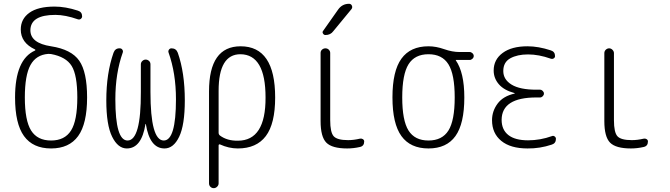

<svg xmlns="http://www.w3.org/2000/svg" viewBox="-20 -775 3540 1015"><path d="M235.4 -490.2Q170.9 -485.4 141.1 -431.2Q111.3 -377 111.3 -259.8Q111.3 -137.7 144.5 -85Q177.7 -32.2 250 -32.2Q322.3 -32.2 355.5 -85Q388.7 -137.7 388.7 -259.8Q388.7 -377.9 358.9 -426.3Q329.1 -474.6 250 -489.3Q245.1 -490.2 235.4 -490.2ZM59.6 -259.8Q59.6 -460.9 165 -507.8Q167 -508.8 167 -510.7Q167 -512.7 165 -513.7Q89.8 -548.8 89.8 -619.1Q89.8 -674.8 135.3 -707.5Q180.7 -740.2 268.6 -740.2Q326.2 -740.2 391.6 -718.8Q414.1 -711.9 414.1 -688.5Q414.1 -680.7 407.2 -675.3Q400.4 -669.9 391.6 -672.9Q325.2 -696.3 272.5 -696.3Q141.6 -696.3 140.6 -615.2Q140.6 -546.9 250 -530.3Q357.4 -513.7 398.9 -454.1Q440.4 -394.5 440.4 -259.8Q440.4 -121.1 393.1 -55.7Q345.7 9.8 250 9.8Q154.3 9.8 106.9 -55.7Q59.6 -121.1 59.6 -259.8Z M650.4 9.8Q603.5 9.8 572.8 -52.2Q542 -114.3 542 -244.1Q542 -387.7 580.1 -496.1Q588.9 -520.5 613.3 -519.5Q622.1 -519.5 627 -512.2Q631.8 -504.9 628.9 -497.1Q589.8 -387.7 589.8 -250Q589.8 -32.2 654.3 -32.2Q725.6 -32.2 724.6 -289.1V-434.6Q724.6 -445.3 732.4 -452.6Q740.2 -460 750 -460Q759.8 -460 767.6 -453.1Q775.4 -446.3 775.4 -434.6V-289.1Q775.4 -32.2 845.7 -32.2Q910.2 -32.2 910.2 -250Q910.2 -387.7 871.1 -497.1Q868.2 -504.9 873 -512.2Q877.9 -519.5 886.7 -519.5Q911.1 -519.5 919.9 -496.1Q957 -390.6 957 -244.1Q957 -114.3 927.2 -52.2Q897.5 9.8 849.6 9.8Q771.5 9.8 751 -119.1Q751 -120.1 750 -120.1Q749 -120.1 749 -119.1Q728.5 9.8 650.4 9.8Z M1135.7 -294.9V-73.2Q1135.7 -64.5 1142.6 -58.6Q1180.7 -30.3 1237.3 -31.2Q1384.8 -31.2 1383.8 -259.8Q1383.8 -487.3 1251 -488.3Q1135.7 -488.3 1135.7 -294.9ZM1085 194.3V-292Q1085 -530.3 1252 -530.3Q1434.6 -530.3 1434.6 -259.8Q1434.6 -121.1 1385.3 -55.7Q1335.9 9.8 1237.3 9.8Q1189.5 9.8 1142.6 -11.7Q1140.6 -12.7 1138.2 -11.2Q1135.7 -9.8 1135.7 -6.8V194.3Q1135.7 204.1 1127.9 211.9Q1120.1 219.7 1109.9 219.7Q1099.6 219.7 1092.3 212.4Q1085 205.1 1085 194.3Z M1815.4 9.8Q1735.4 9.8 1705.1 -21Q1674.8 -51.8 1674.8 -134.8V-495.1Q1674.8 -505.9 1682.6 -512.7Q1690.4 -519.5 1700.2 -519.5Q1710.9 -519.5 1718.3 -512.2Q1725.6 -504.9 1725.6 -495.1V-139.6Q1725.6 -75.2 1744.1 -54.7Q1762.7 -34.2 1820.3 -34.2Q1849.6 -34.2 1882.8 -42Q1890.6 -43.9 1897.9 -39.6Q1905.3 -35.2 1905.3 -27.3Q1905.3 -2.9 1882.8 2Q1848.6 9.8 1815.4 9.8ZM1700.2 -589.8Q1692.4 -589.8 1687.5 -597.7Q1682.6 -605.5 1688.5 -612.3L1767.6 -724.6Q1789.1 -754.9 1825.2 -754.9Q1835.9 -754.9 1840.3 -745.1Q1844.7 -735.4 1837.9 -726.6L1742.2 -610.4Q1727.5 -589.8 1700.2 -589.8Z M2350.6 -435.1Q2317.4 -488.3 2245.1 -488.3Q2172.9 -488.3 2139.6 -435.1Q2106.4 -381.8 2106.4 -259.8Q2106.4 -137.7 2139.6 -85Q2172.9 -32.2 2245.1 -32.2Q2317.4 -32.2 2350.6 -85Q2383.8 -137.7 2383.8 -259.8Q2383.8 -381.8 2350.6 -435.1ZM2245.1 -530.3Q2285.2 -530.3 2328.1 -515.1Q2371.1 -500 2409.2 -500H2462.9Q2470.7 -500 2477.5 -493.7Q2484.4 -487.3 2484.4 -479Q2484.4 -470.7 2477.5 -464.4Q2470.7 -458 2462.9 -458H2390.6H2389.6V-456.1Q2434.6 -391.6 2434.6 -259.8Q2434.6 -121.1 2387.7 -55.7Q2340.8 9.8 2245.1 9.8Q2149.4 9.8 2102.1 -55.7Q2054.7 -121.1 2054.7 -260.3Q2054.7 -399.4 2102.1 -464.8Q2149.4 -530.3 2245.1 -530.3Z M2700.2 -280.3Q2701.2 -280.3 2701.2 -281.2Q2701.2 -283.2 2699.2 -283.2Q2644.5 -297.9 2617.2 -329.6Q2589.8 -361.3 2589.8 -402.3Q2589.8 -460 2637.2 -495.1Q2684.6 -530.3 2768.6 -530.3Q2826.2 -530.3 2891.6 -508.8Q2914.1 -502 2914.1 -478.5Q2914.1 -470.7 2907.2 -466.3Q2900.4 -461.9 2891.6 -464.8Q2828.1 -487.3 2771.5 -487.3Q2714.8 -487.3 2677.7 -466.8Q2640.6 -446.3 2640.6 -399.4Q2640.6 -354.5 2684.6 -327.6Q2728.5 -300.8 2815.4 -300.8H2835Q2842.8 -300.8 2849.1 -294.4Q2855.5 -288.1 2855.5 -280.3Q2855.5 -272.5 2849.1 -266.1Q2842.8 -259.8 2835 -259.8H2815.4Q2632.8 -259.8 2631.8 -141.6Q2631.8 -88.9 2667.5 -61Q2703.1 -33.2 2771.5 -33.2Q2835.9 -33.2 2898.4 -55.7Q2905.3 -58.6 2912.1 -53.7Q2918.9 -48.8 2918.9 -41Q2918.9 -17.6 2897.5 -10.7Q2834 10.7 2768.6 9.8Q2678.7 9.8 2629.9 -30.3Q2581.1 -70.3 2581.1 -139.6Q2581.1 -187.5 2610.4 -227.1Q2639.6 -266.6 2700.2 -280.3Z M3315.4 9.8Q3235.4 9.8 3205.1 -21Q3174.8 -51.8 3174.8 -134.8V-494.1Q3174.8 -504.9 3182.6 -512.2Q3190.4 -519.5 3200.2 -519.5Q3210 -519.5 3217.8 -511.7Q3225.6 -503.9 3225.6 -494.1V-139.6Q3225.6 -75.2 3244.1 -54.7Q3262.7 -34.2 3320.3 -34.2Q3349.6 -34.2 3382.8 -42Q3390.6 -43.9 3397.9 -39.6Q3405.3 -35.2 3405.3 -27.3Q3405.3 -2.9 3382.8 2Q3348.6 9.8 3315.4 9.8Z"/></svg>

Font: Rounded Mgen+ 1mn light
Style: Regular
Weight: 200
Designer: [Source Han Sans]
Ryoko NISHIZUKA  (kana & ideographs); Paul D. Hunt (Latin, Greek & Cyrillic); Wenlong ZHANG  (bopomofo
Version: Version 1.059.20150602